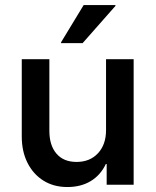

<svg xmlns="http://www.w3.org/2000/svg" viewBox="-20 -736 622 765"><path d="M248.3 9.2Q194.2 9.2 153.3 -16.2Q112.5 -41.7 89.6 -87.1Q66.7 -132.5 66.7 -192.5V-500H176.7V-215Q176.7 -156.7 205 -123.8Q233.3 -90.8 285 -90.8Q338.3 -90.8 370.4 -125.4Q402.5 -160 402.5 -217.5V-500H512.5V0H405V-82.5H401.7Q380.8 -38.3 341.7 -14.6Q302.5 9.2 248.3 9.2ZM223.3 -564.2V-567.5L313.3 -715.8H440V-712.5L309.2 -564.2Z"/></svg>

Font: Funnel Sans Light Medium
Style: Regular
Weight: 500
Version: Version 1.000